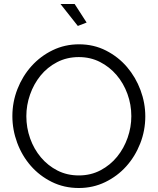

<svg xmlns="http://www.w3.org/2000/svg" viewBox="-20 -937 791 962"><path d="M375 5Q301 5 239.5 -25.5Q178 -56 134 -106.5Q90 -157 66 -222Q42 -287 42 -355Q42 -426 67.5 -491Q93 -556 138 -606Q183 -656 244 -685.5Q305 -715 376 -715Q450 -715 511.5 -683.5Q573 -652 616.5 -601Q660 -550 684 -485.5Q708 -421 708 -354Q708 -283 682.5 -218Q657 -153 612.5 -103.5Q568 -54 507 -24.5Q446 5 375 5ZM112 -355Q112 -297 131 -243.5Q150 -190 185 -148.5Q220 -107 268 -82.5Q316 -58 375 -58Q435 -58 484 -84Q533 -110 567 -152Q601 -194 619.5 -247Q638 -300 638 -355Q638 -413 618.5 -466.5Q599 -520 564 -561Q529 -602 481 -626.5Q433 -651 375 -651Q315 -651 266 -625.5Q217 -600 183 -558Q149 -516 130.5 -463Q112 -410 112 -355ZM283 -917H354L414 -824L370 -807Z"/></svg>

Font: Oxford Sans
Style: Regular
Weight: 400
Designer: Matt McInerney, Pablo Impallari, Rodrigo Fuenzalida
Foundry: Matt McInerney, Pablo Impallari, Rodrigo Fuenzalida
Version: Version 3.000g; ttfautohint (v1.5) -l 8 -r 28 -G 28 -x 14 -D